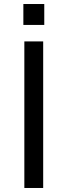

<svg xmlns="http://www.w3.org/2000/svg" viewBox="-20 -935 318 955"><path d="M194.8 -729V0H101.1V-729ZM200.2 -915V-811H96.2V-915Z"/></svg>

Font: SolaimanLipi
Style: Normal
Weight: 400
Designer: Solaiman Karim
Foundry: Al Mamun Sumon
Version: Version 2.000